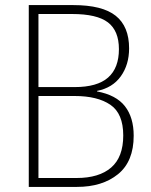

<svg xmlns="http://www.w3.org/2000/svg" viewBox="-20 -734 594 754"><path d="M268 -714Q382 -714 434.5 -672Q487 -630 487 -544Q487 -480 454.5 -434.5Q422 -389 361 -377V-375Q436 -361 470.5 -317Q505 -273 505 -201Q505 -100 443.5 -50Q382 0 282 0H93V-714ZM273 -392Q362 -392 404.5 -429.5Q447 -467 447 -541Q447 -613 404 -646Q361 -679 263 -679H131V-392ZM131 -357V-35H281Q369 -35 416.5 -76Q464 -117 464 -202Q464 -288 413.5 -322.5Q363 -357 273 -357Z"/></svg>

Font: Noto Sans Georgian SemiCondensed ExtraLight
Style: Regular
Weight: 200
Width: 4
Designer: Monotype Design Team, Akaki Razmadze
Foundry: Google LLC
Version: Version 2.005; ttfautohint (v1.8.4.7-5d5b)